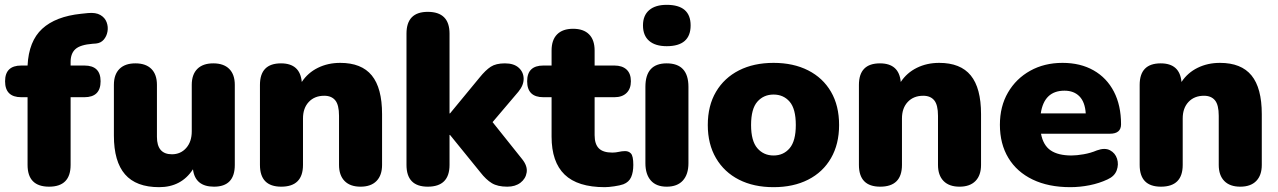

<svg xmlns="http://www.w3.org/2000/svg" viewBox="-20 -763 5287 794"><path d="M183 9Q94 9 94 -81V-361H68Q1 -361 1 -427Q1 -492 68 -492H94Q99 -593 154.5 -644Q210 -695 315 -706L344 -709Q376 -712 395 -701Q414 -690 421 -671Q428 -652 424.5 -632.5Q421 -613 409 -599Q397 -585 377 -583L363 -582Q312 -578 292 -560Q272 -542 272 -507V-492H329Q396 -492 396 -427Q396 -361 329 -361H272V-81Q272 9 183 9Z M638 11Q543 11 497 -42Q451 -95 451 -202V-412Q451 -455 474 -478Q497 -501 540 -501Q583 -501 606 -478Q629 -455 629 -412V-197Q629 -125 691 -125Q727 -125 750 -151Q773 -177 773 -220V-412Q773 -455 796 -478Q819 -501 862 -501Q905 -501 928 -478Q951 -455 951 -412V-81Q951 9 865 9Q787 9 778 -63Q730 11 638 11Z M1143 9Q1055 9 1055 -81V-412Q1055 -501 1142 -501Q1221 -501 1228 -424Q1253 -462 1294.5 -482.5Q1336 -503 1387 -503Q1475 -503 1517.5 -451Q1560 -399 1560 -291V-81Q1560 -38 1537 -14.5Q1514 9 1471 9Q1428 9 1405 -14.5Q1382 -38 1382 -81V-284Q1382 -329 1366.5 -348Q1351 -367 1321 -367Q1281 -367 1257 -341.5Q1233 -316 1233 -273V-81Q1233 9 1143 9Z M1749 9Q1661 9 1661 -81V-624Q1661 -714 1749 -714Q1839 -714 1839 -624V-294H1841L1963 -442Q1988 -473 2009.5 -487Q2031 -501 2068 -501Q2105 -501 2125 -483Q2145 -465 2145.5 -438Q2146 -411 2124 -384L2017 -258L2140 -104Q2162 -76 2158 -50Q2154 -24 2132.5 -7.5Q2111 9 2078 9Q2038 9 2014 -5.5Q1990 -20 1966 -51L1841 -205H1839V-81Q1839 9 1749 9Z M2481 11Q2369 11 2315 -41Q2261 -93 2261 -198V-361H2227Q2160 -361 2160 -427Q2160 -492 2227 -492H2261V-554Q2261 -598 2284 -621Q2307 -644 2350 -644Q2393 -644 2416 -621Q2439 -598 2439 -554V-492H2521Q2553 -492 2571 -475.5Q2589 -459 2589 -427Q2589 -396 2571 -378.5Q2553 -361 2521 -361H2439V-204Q2439 -167 2456.5 -149.5Q2474 -132 2512 -132Q2526 -132 2539 -135Q2552 -138 2563 -138Q2579 -139 2589 -128.5Q2599 -118 2599 -81Q2599 -51 2590 -30.5Q2581 -10 2558 -1Q2544 4 2520 7.5Q2496 11 2481 11Z M2737 9Q2694 9 2671.5 -16.5Q2649 -42 2649 -88V-404Q2649 -501 2737 -501Q2827 -501 2827 -404V-88Q2827 -42 2804 -16.5Q2781 9 2737 9ZM2737 -572Q2690 -572 2664.5 -594Q2639 -616 2639 -658Q2639 -699 2664.5 -721Q2690 -743 2737 -743Q2836 -743 2836 -658Q2836 -572 2737 -572Z M3179 11Q3097 11 3036 -20Q2975 -51 2941 -109Q2907 -167 2907 -246Q2907 -326 2941 -383.5Q2975 -441 3036 -472Q3097 -503 3179 -503Q3261 -503 3322 -472Q3383 -441 3416.5 -383.5Q3450 -326 3450 -246Q3450 -167 3416.5 -109Q3383 -51 3322 -20Q3261 11 3179 11ZM3179 -120Q3220 -120 3245.5 -150Q3271 -180 3271 -246Q3271 -313 3245.5 -342.5Q3220 -372 3179 -372Q3138 -372 3112 -342.5Q3086 -313 3086 -246Q3086 -180 3112 -150Q3138 -120 3179 -120Z M3620 9Q3532 9 3532 -81V-412Q3532 -501 3619 -501Q3698 -501 3705 -424Q3730 -462 3771.5 -482.5Q3813 -503 3864 -503Q3952 -503 3994.5 -451Q4037 -399 4037 -291V-81Q4037 -38 4014 -14.5Q3991 9 3948 9Q3905 9 3882 -14.5Q3859 -38 3859 -81V-284Q3859 -329 3843.5 -348Q3828 -367 3798 -367Q3758 -367 3734 -341.5Q3710 -316 3710 -273V-81Q3710 9 3620 9Z M4406 11Q4316 11 4250.5 -20.5Q4185 -52 4150 -110Q4115 -168 4115 -247Q4115 -323 4148.5 -380.5Q4182 -438 4240.5 -470.5Q4299 -503 4374 -503Q4448 -503 4502.5 -472Q4557 -441 4586.5 -384Q4616 -327 4616 -249Q4616 -210 4570 -210H4285Q4294 -162 4325 -141Q4356 -120 4411 -120Q4432 -120 4461 -125Q4490 -130 4516 -141Q4549 -153 4570.5 -141.5Q4592 -130 4599.5 -106.5Q4607 -83 4598 -58.5Q4589 -34 4560 -21Q4526 -5 4486 3Q4446 11 4406 11ZM4284 -294H4470Q4467 -341 4444 -364.5Q4421 -388 4382 -388Q4298 -388 4284 -294Z M4781 9Q4693 9 4693 -81V-412Q4693 -501 4780 -501Q4859 -501 4866 -424Q4891 -462 4932.5 -482.5Q4974 -503 5025 -503Q5113 -503 5155.5 -451Q5198 -399 5198 -291V-81Q5198 -38 5175 -14.5Q5152 9 5109 9Q5066 9 5043 -14.5Q5020 -38 5020 -81V-284Q5020 -329 5004.5 -348Q4989 -367 4959 -367Q4919 -367 4895 -341.5Q4871 -316 4871 -273V-81Q4871 9 4781 9Z"/></svg>

Font: Chiron GoRound TC H
Style: Regular
Weight: 900
Designer: Ryoko NISHIZUKA 西塚涼子 (kana, bopomofo & ideographs); Paul D. Hunt (Latin, Greek & Cyrillic); Sandoll Communications 산돌커뮤니
Foundry: Adobe
Version: Version 1.000;hotconv 1.1.1;makeotfexe 2.6.0